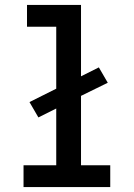

<svg xmlns="http://www.w3.org/2000/svg" viewBox="-20 -755 540 775"><path d="M75 0V-88H207V-317L135 -281L99 -343L207 -397V-647H89V-735H307V-447L379 -483L415 -421L307 -368V-88H425V0Z"/></svg>

Font: Iosevka SS18 Semibold
Style: Regular
Weight: 600
Monospace: yes
Designer: Belleve Invis
Foundry: Belleve Invis
Version: Version 25.1.1; ttfautohint (v1.8.4)